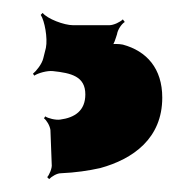

<svg xmlns="http://www.w3.org/2000/svg" viewBox="-20 -42 302 297"><path d="M112 104C112 129 96 140 73 143C66 144 54 141 50 138L48 141C52 144 57 152 58 159L60 212C61 218 56 229 53 232L56 235C60 231 68 226 74 226C97 225 117 222 135 218C186 204 231 172 231 109C231 64 207 37 170 27C165 26 153 25 150 28L152 31C156 28 159 17 161 11C162 4 168 -5 173 -8L170 -12C166 -8 156 -3 149 -3H93C79 -3 53 -13 46 -22L43 -19C49 -10 54 17 51 32L47 48C45 57 36 68 31 72L33 75C39 71 53 67 62 68C90 71 112 76 112 104Z"/></svg>

Font: Asimov
Style: EdgeNar
Weight: 500
Designer: Google
Version: Version 2.000980: 2014